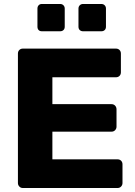

<svg xmlns="http://www.w3.org/2000/svg" viewBox="-20 -944 679 964"><path d="M95 0Q84 0 77 -7.5Q70 -15 70 -25V-675Q70 -686 77 -693Q84 -700 95 -700H562Q573 -700 580 -693Q587 -686 587 -675V-581Q587 -570 580 -563Q573 -556 562 -556H243V-421H540Q551 -421 558 -413.5Q565 -406 565 -395V-308Q565 -298 558 -290.5Q551 -283 540 -283H243V-144H570Q581 -144 588 -137Q595 -130 595 -119V-25Q595 -15 588 -7.5Q581 0 570 0ZM397 -787Q387 -787 380.5 -793Q374 -799 374 -810V-901Q374 -911 380.5 -917.5Q387 -924 397 -924H489Q499 -924 505.5 -917.5Q512 -911 512 -901V-810Q512 -799 505.5 -793Q499 -787 489 -787ZM190 -787Q180 -787 174 -793Q168 -799 168 -810V-901Q168 -911 174 -917.5Q180 -924 190 -924H282Q292 -924 298.5 -917.5Q305 -911 305 -901V-810Q305 -799 298.5 -793Q292 -787 282 -787Z"/></svg>

Font: Rubik
Style: Bold
Weight: 700
Designer: Hubert and Fischer
Foundry: Hubert and Fischer
Version: Version 2.300;gftools[0.9.30]